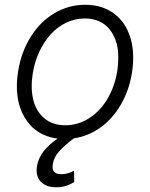

<svg xmlns="http://www.w3.org/2000/svg" viewBox="-20 -573 631 807"><path d="M216.6 214.1Q173.7 214.1 151.1 190.5Q128.6 166.9 135.7 123.9Q146.3 61.1 221.9 9.6Q128.6 -2.5 82.9 -80.4Q37.3 -158.4 56.5 -275.2Q70 -356.5 110.1 -419.9Q150.2 -483.3 209.7 -518.1Q269.2 -552.9 337.7 -552.9Q408.7 -552.9 458.3 -516.7Q507.8 -480.5 527.9 -415Q547.9 -349.4 534.4 -265.6Q522.4 -192.1 487.7 -132.8Q453.1 -73.5 402 -36.9Q350.9 -0.4 290.5 8.5Q250.7 38.4 228.5 63.2Q206.3 88.1 202.1 116.1Q198.2 138.1 206.9 148.6Q215.6 159.1 238.6 159.1Q264.9 159.1 291.2 144.2L291.9 192.1Q257.1 214.1 216.6 214.1ZM253.9 -46.5Q310 -46.5 357.1 -77.8Q404.1 -109 433.4 -160.3Q462.7 -211.6 473 -275.2Q478 -311.4 476.9 -344.1Q475.9 -376.8 465.6 -404.5Q455.3 -432.2 438.4 -452.4Q421.5 -472.7 395.4 -484Q369.3 -495.4 337 -495.4Q294.7 -495.4 257.1 -477.1Q219.5 -458.8 191.6 -427.2Q163.7 -395.6 144.5 -354Q125.4 -312.5 117.9 -265.6Q108 -204.9 119.3 -155.7Q130.7 -106.5 165.5 -76.5Q200.3 -46.5 253.9 -46.5Z"/></svg>

Font: Karasuma Gothic
Style: Light Italic
Weight: 300
Italic angle: 9.39998°
Designer: Rasmus Andersson / Ryoko Nishizuka
Foundry: rsms
Version: Version 1.00